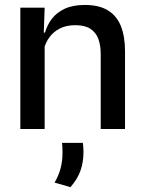

<svg xmlns="http://www.w3.org/2000/svg" viewBox="-20 -520 580 774"><path d="M386 0V-302Q386 -337.5 376.2 -363.5Q366.5 -389.5 344.2 -404Q322 -418.5 283.5 -418.5Q248 -418.5 222 -405.5Q196 -392.5 179.8 -370.5Q163.5 -348.5 156.5 -320.5L140.5 -388.5H161.5Q170 -419.5 189.5 -444.8Q209 -470 241.5 -485Q274 -500 322 -500Q379.5 -500 415 -478.2Q450.5 -456.5 467.2 -415Q484 -373.5 484 -313V0ZM62 0V-489H160L156 -374.5L160 -368.5V0ZM314 56Q315 63 315.8 72.5Q316.5 82 316.5 92.5Q316.5 133.5 304.5 167.8Q292.5 202 264 234.5L200 216Q216 189 224 159.5Q232 130 232 93.5Q232 83.5 231.5 74.5Q231 65.5 230 56Z"/></svg>

Font: Anek Latin Medium Medium
Style: Regular
Weight: 500
Version: Version 1.003